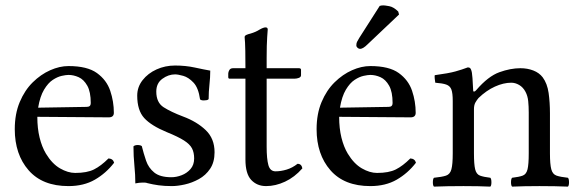

<svg xmlns="http://www.w3.org/2000/svg" viewBox="-20 -693 2168 715"><path d="M235 0Q138 0 86.5 -59Q35 -118 35 -212Q35 -269 53.5 -313Q72 -357 102 -386.5Q132 -416 167 -431.5Q202 -447 235 -447Q305 -447 341 -421Q377 -395 390.5 -355Q404 -315 404 -273Q404 -256 385 -256L119 -258Q119 -215 127.5 -180.5Q136 -146 151 -121Q174 -83 203.5 -66Q233 -49 260 -49Q304 -49 330 -62Q356 -75 384 -103Q401 -102 405 -87Q375 -48 333.5 -24Q292 0 235 0ZM122 -292 303 -295Q318 -295 318 -309Q318 -351 305 -374Q292 -397 273 -405.5Q254 -414 235 -414Q226 -414 210 -410.5Q194 -407 176.5 -395.5Q159 -384 144 -359Q129 -334 122 -292Z M477 -148Q482 -153 494 -153Q502 -153 508 -149Q515 -121 524 -94.5Q533 -68 554.5 -50.5Q576 -33 618 -33Q637 -33 656.5 -40.5Q676 -48 689.5 -63.5Q703 -79 703 -103Q703 -125 695 -140.5Q687 -156 665 -170Q643 -184 601 -201Q543 -225 517 -253.5Q491 -282 491 -337Q491 -369 511 -394.5Q531 -420 563 -434.5Q595 -449 632 -449Q671 -449 705.5 -441.5Q740 -434 763 -430Q763 -405 760 -378Q757 -351 757 -324Q755 -321 749.5 -320Q744 -319 739 -319Q729 -319 725 -323Q719 -366 700.5 -385.5Q682 -405 662.5 -410.5Q643 -416 632 -416Q607 -416 584.5 -399.5Q562 -383 562 -352Q562 -311 589.5 -293.5Q617 -276 662 -259Q713 -240 746 -208.5Q779 -177 779 -126Q779 -89 762.5 -64.5Q746 -40 720.5 -26Q695 -12 668 -6Q641 0 620 0Q592 0 570.5 -3Q549 -6 529 -11Q524 -13 519 -13Q514 -13 509 -13Q499 -13 484 -10Q484 -42 480.5 -76.5Q477 -111 477 -148Z M848 -439H894Q894 -481 893.5 -503Q893 -525 892.5 -534.5Q892 -544 891.5 -547.5Q891 -551 891 -555Q891 -560 897.5 -563Q904 -566 913 -568Q923 -571 931 -574.5Q939 -578 947 -583Q961 -591 969 -591Q977 -591 977 -583Q977 -583 975 -555Q973 -527 973 -478V-439H1093Q1101 -439 1101 -433V-413Q1101 -406 1093 -403Q1085 -400 1077 -400H973V-147Q973 -101 979.5 -78Q986 -55 1006 -55Q1026 -55 1047.5 -61.5Q1069 -68 1088 -83Q1103 -83 1106 -66Q1077 -33 1041.5 -16.5Q1006 0 971 0Q937 0 915.5 -23Q894 -46 894 -99V-400H835Q830 -400 830 -406V-419Q830 -425 834 -432Q838 -439 848 -439Z M1394 -671Q1400 -673 1408 -673Q1413 -673 1429.5 -670Q1446 -667 1463 -650L1466 -639L1351 -530Q1340 -519 1333 -515Q1326 -511 1321 -511Q1316 -511 1311.5 -515Q1307 -519 1307 -524Q1307 -532 1309.5 -537Q1312 -542 1318 -552ZM1359 0Q1262 0 1210.5 -59Q1159 -118 1159 -212Q1159 -269 1177.5 -313Q1196 -357 1226 -386.5Q1256 -416 1291 -431.5Q1326 -447 1359 -447Q1429 -447 1465 -421Q1501 -395 1514.5 -355Q1528 -315 1528 -273Q1528 -256 1509 -256L1243 -258Q1243 -215 1251.5 -180.5Q1260 -146 1275 -121Q1298 -83 1327.5 -66Q1357 -49 1384 -49Q1428 -49 1454 -62Q1480 -75 1508 -103Q1525 -102 1529 -87Q1499 -48 1457.5 -24Q1416 0 1359 0ZM1246 -292 1427 -295Q1442 -295 1442 -309Q1442 -351 1429 -374Q1416 -397 1397 -405.5Q1378 -414 1359 -414Q1350 -414 1334 -410.5Q1318 -407 1300.5 -395.5Q1283 -384 1268 -359Q1253 -334 1246 -292Z M1754 -358Q1798 -409 1839.5 -424Q1881 -439 1918 -439Q1944 -439 1966 -430.5Q1988 -422 2001 -405Q2018 -382 2023 -347Q2028 -312 2028 -271V-122Q2028 -81 2033 -62.5Q2038 -44 2052.5 -39Q2067 -34 2095 -31Q2099 -27 2099 -14Q2099 -2 2095 2Q2073 1 2046 0.5Q2019 0 1989 0Q1959 0 1934.5 0.5Q1910 1 1887 2Q1883 -2 1883 -14Q1883 -27 1887 -31Q1913 -34 1926.5 -39Q1940 -44 1944.5 -62.5Q1949 -81 1949 -122V-274Q1949 -297 1947 -316.5Q1945 -336 1937 -351Q1928 -368 1913.5 -376.5Q1899 -385 1884 -385Q1855 -385 1823 -370.5Q1791 -356 1762 -328Q1756 -321 1750.5 -311.5Q1745 -302 1745 -286V-122Q1745 -81 1749.5 -62.5Q1754 -44 1767.5 -39Q1781 -34 1806 -31Q1810 -27 1810 -14Q1810 -2 1806 2Q1784 1 1760 0.5Q1736 0 1706 0Q1676 0 1647.5 0.5Q1619 1 1596 2Q1592 -2 1592 -14Q1592 -27 1596 -31Q1626 -34 1641 -39Q1656 -44 1661 -62.5Q1666 -81 1666 -122V-317Q1666 -346 1661 -359.5Q1656 -373 1642 -378Q1628 -383 1601 -385Q1600 -390 1599 -399.5Q1598 -409 1599 -413Q1651 -420 1676 -427Q1701 -434 1722 -442Q1728 -442 1730.5 -439.5Q1733 -437 1734 -434Q1738 -426 1739.5 -402Q1741 -378 1742 -358Q1742 -351 1746 -352Q1750 -353 1754 -358Z"/></svg>

Font: Pochaevsk
Style: Regular
Weight: 400
Version: Version 1.210; ttfautohint (v1.8.4.7-5d5b)